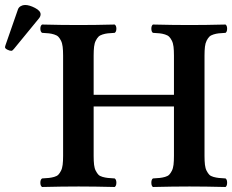

<svg xmlns="http://www.w3.org/2000/svg" viewBox="-46 -745 927 767"><path d="M648.9 -522.9Q648.9 -543.9 647.2 -558.3Q645.5 -572.8 640.4 -582.8Q635.3 -592.8 629.6 -598.4Q624 -604 613 -607.4Q602.1 -610.8 592.3 -611.8Q582.5 -612.8 564.9 -613.8Q558.6 -618.2 558.6 -630.4Q558.6 -642.6 564.9 -647Q647 -645 710.9 -645Q774.9 -645 855 -647Q861.3 -642.6 861.3 -630.4Q861.3 -618.2 855 -613.8Q837.4 -612.8 827.6 -611.8Q817.9 -610.8 806.9 -607.4Q795.9 -604 790.3 -598.4Q784.7 -592.8 779.5 -582.8Q774.4 -572.8 772.7 -558.3Q771 -543.9 771 -522.9V-122.1Q771 -101.1 772.7 -86.7Q774.4 -72.3 779.5 -62.5Q784.7 -52.7 790 -47.1Q795.4 -41.5 806.6 -38.3Q817.9 -35.2 827.6 -34.2Q837.4 -33.2 855 -32.2Q861.3 -27.8 861.3 -15.1Q861.3 -2.4 855 2Q772.9 0 710.9 0Q647 0 564.9 2Q558.6 -2.4 558.6 -15.1Q558.6 -27.8 564.9 -32.2Q582.5 -33.2 592.3 -34.2Q602.1 -35.2 613.3 -38.3Q624.5 -41.5 629.9 -47.1Q635.3 -52.7 640.4 -62.5Q645.5 -72.3 647.2 -86.7Q648.9 -101.1 648.9 -122.1V-319.8H328.1V-122.1Q328.1 -101.1 329.8 -86.7Q331.5 -72.3 336.7 -62.5Q341.8 -52.7 347.2 -47.1Q352.5 -41.5 363.8 -38.3Q375 -35.2 384.8 -34.2Q394.5 -33.2 412.1 -32.2Q418.9 -27.8 418.9 -15.1Q418.9 -2.4 412.1 2Q330.1 0 268.1 0Q204.1 0 122.1 2Q115.2 -2.4 115.2 -15.1Q115.2 -27.8 122.1 -32.2Q139.6 -33.2 149.4 -34.2Q159.2 -35.2 170.4 -38.3Q181.6 -41.5 187 -47.1Q192.4 -52.7 197.5 -62.5Q202.6 -72.3 204.3 -86.7Q206.1 -101.1 206.1 -122.1V-522.9Q206.1 -543.9 204.3 -558.3Q202.6 -572.8 197.5 -582.8Q192.4 -592.8 186.8 -598.4Q181.2 -604 170.2 -607.4Q159.2 -610.8 149.4 -611.8Q139.6 -612.8 122.1 -613.8Q115.2 -618.2 115.2 -630.4Q115.2 -642.6 122.1 -647Q200.2 -645 268.1 -645Q334 -645 412.1 -647Q418.9 -642.6 418.9 -630.4Q418.9 -618.2 412.1 -613.8Q394.5 -612.8 384.8 -611.8Q375 -610.8 364 -607.4Q353 -604 347.4 -598.4Q341.8 -592.8 336.7 -582.8Q331.5 -572.8 329.8 -558.3Q328.1 -543.9 328.1 -522.9V-366.2H648.9ZM54.2 -725.1Q71.3 -725.1 93.8 -713.4Q116.2 -701.7 116.2 -688Q116.2 -679.7 109.9 -671.9L9.8 -549.8Q3.9 -542 -1 -542Q-7.3 -542 -16.6 -546.6Q-25.9 -551.3 -25.9 -556.2Q-25.9 -559.1 -23.9 -564.9L25.9 -708Q28.8 -715.8 36.9 -720.5Q44.9 -725.1 54.2 -725.1Z"/></svg>

Font: Common Serif SemiBold
Style: Regular
Weight: 600
Designer: Philipp H. Poll, Khaled Hosny
Foundry: Stefan Peev, Context Ltd.
Version: Version 1.026